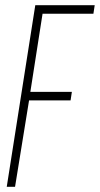

<svg xmlns="http://www.w3.org/2000/svg" viewBox="-20 -720 385 740"><path d="M6 0 116 -700H345L340 -667H144L97 -366H257L252 -333H92L38 0Z"/></svg>

Font: Georama Condensed ExtraLight
Style: Italic
Weight: 200
Width: 3
Italic angle: -9°
Designer: Jean-Baptiste Levee
Foundry: Production Type
Version: Version 1.000